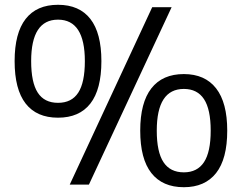

<svg xmlns="http://www.w3.org/2000/svg" viewBox="-20 -770 1007 801"><path d="M222 -279Q133 -279 87 -338Q41 -397 41 -515Q41 -632 87 -691Q133 -750 222 -750Q311 -750 357 -691Q403 -632 403 -515Q403 -397 357 -338Q311 -279 222 -279ZM222 -341Q279 -341 306.5 -383.5Q334 -426 334 -515Q334 -688 222 -688Q110 -688 110 -515Q110 -426 137.5 -383.5Q165 -341 222 -341ZM747 11Q658 11 611.5 -48Q565 -107 565 -225Q565 -342 611.5 -401.5Q658 -461 747 -461Q835 -461 881.5 -401.5Q928 -342 928 -225Q928 -107 881.5 -48Q835 11 747 11ZM747 -51Q803 -51 831 -93.5Q859 -136 859 -225Q859 -314 831 -356.5Q803 -399 747 -399Q634 -399 634 -225Q634 -136 662 -93.5Q690 -51 747 -51ZM615 -740H696L351 0H271Z"/></svg>

Font: Encode Sans Normal
Style: Regular
Weight: 400
Designer: Pablo Impallari, Andres Torresi
Foundry: Pablo Impallari, Andres Torresi
Version: Version 1.000; ttfautohint (v1.00) -l 8 -r 50 -G 200 -x 14 -